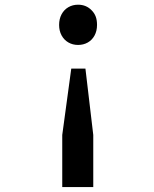

<svg xmlns="http://www.w3.org/2000/svg" viewBox="-20 -751 642 801"><path d="M226.6 -647Q226.6 -622.6 236.8 -603.5Q247.1 -584.5 265.1 -574Q283.2 -563.5 305.7 -563.5Q328.1 -563.5 346.2 -573.7Q364.3 -584 374.5 -603Q384.8 -622.1 384.8 -647Q384.8 -667 379.4 -681.6Q374 -696.3 362.3 -708Q339.8 -731.4 305.7 -731.4Q283.2 -731.4 265.1 -720.9Q247.1 -710.4 236.8 -691.2Q226.6 -671.9 226.6 -647ZM239.7 -188V29.3H369.1V-188L336.4 -464.8H277.3Z"/></svg>

Font: Hack Dev
Style: Regular
Weight: 400
Designer: Christopher Simpkins
Foundry: Christopher Simpkins
Version: Version 2.0315